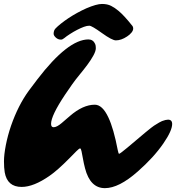

<svg xmlns="http://www.w3.org/2000/svg" viewBox="-61 -955 908 991"><path d="M227.5 -760.7Q215.8 -771.5 215.8 -780.8Q215.8 -797.9 225.8 -808.3Q235.8 -818.8 253.2 -832.8Q270.5 -846.7 291.7 -860.8Q313 -875 336.9 -888.2Q360.8 -901.4 384.8 -912.1Q437.5 -934.6 465.3 -934.6Q493.2 -934.6 512.7 -924.6Q532.2 -914.6 550.8 -898.9Q579.1 -875.5 619.1 -825.2Q626.5 -817.9 626.5 -807.6Q626.5 -797.4 617.4 -786.4Q608.4 -775.4 594.7 -766.6Q564.5 -746.6 537.1 -746.6Q517.6 -746.6 465.1 -784.4Q412.6 -822.3 400.1 -822.3Q387.7 -822.3 371.8 -816.4Q356 -810.5 337.4 -801Q318.8 -791.5 300.3 -779.5Q281.7 -767.6 271.7 -759Q261.7 -750.5 253.7 -750.5Q245.6 -750.5 239.3 -753.2Q232.9 -755.9 227.5 -760.7ZM202.6 -315.9Q202.6 -298.3 215.8 -298.3Q231.9 -298.3 257.3 -319.8L299.8 -356.4Q367.2 -414.6 428.2 -414.6Q467.8 -414.6 498.5 -348.6Q525.4 -292 546.9 -179.7Q550.8 -161.1 553.5 -161.1Q556.2 -161.1 567.6 -169.9Q579.1 -178.7 595.7 -192.4Q715.3 -294.4 734.1 -306.4Q752.9 -318.4 760.3 -322.5Q767.6 -326.7 775.4 -330.1Q794.9 -337.4 806.2 -337.4Q827.6 -337.4 827.6 -314.9Q827.6 -280.8 782.7 -215.3Q732.4 -142.1 649.4 -69.3Q552.7 16.1 480.5 16.1Q404.3 16.1 377.9 -86.4Q371.1 -112.8 367.2 -135.7L359.9 -173.8Q356.9 -189 352.3 -189Q347.7 -189 333 -174.3L296.9 -137.7Q236.3 -76.2 195.3 -47.9Q112.8 9.8 50.8 9.8Q-23.4 9.8 -36.6 -65.4Q-40.5 -87.9 -40.5 -122.3Q-40.5 -156.7 -30.8 -206.5Q-21 -256.3 -3.9 -306.2Q33.2 -412.6 88.4 -487.8L131.8 -545.4Q289.6 -751.5 395.5 -751.5Q419.4 -751.5 430.2 -728Q433.6 -720.7 433.6 -706.1Q433.6 -691.4 420.9 -668.2Q408.2 -645 389.6 -620.1Q371.1 -595.2 349.9 -569.6Q328.6 -543.9 311 -519L274.4 -465.8Q202.6 -357.9 202.6 -315.9Z"/></svg>

Font: Sarina
Style: Regular
Weight: 400
Designer: James Grieshaber
Foundry: James Grieshaber
Version: Version 1.001